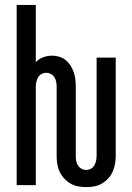

<svg xmlns="http://www.w3.org/2000/svg" viewBox="-20 -755 540 783"><path d="M331 8Q315 8 298.5 5Q282 2 267.5 -6.5Q253 -15 241.5 -27.5Q230 -40 223 -55Q216 -70 213.5 -86.5Q211 -103 211 -120V-400Q211 -410 209.5 -420Q208 -430 202.5 -439Q197 -448 188 -453Q179 -458 169 -458Q158 -458 149 -453Q140 -448 135 -439Q130 -430 128 -420Q126 -410 126 -400V0H48V-735H126V-501Q138 -515 156 -521.5Q174 -528 192 -528Q207 -528 222 -523.5Q237 -519 248.5 -509.5Q260 -500 268 -487Q276 -474 281 -459.5Q286 -445 287.5 -430Q289 -415 289 -400V-120Q289 -110 290.5 -100Q292 -90 297.5 -81Q303 -72 312 -67Q321 -62 331 -62Q342 -62 351 -67Q360 -72 365 -81Q370 -90 372 -100Q374 -110 374 -120V-520H452V-120Q452 -103 449 -86.5Q446 -70 439.5 -55Q433 -40 421.5 -27.5Q410 -15 395.5 -6.5Q381 2 364.5 5Q348 8 331 8Z"/></svg>

Font: Iosevka NFM
Style: Regular
Weight: 400
Monospace: yes
Designer: Belleve Invis
Foundry: Belleve Invis
Version: Version 29.0.4; ttfautohint (v1.8.4);Nerd Fonts 3.3.0